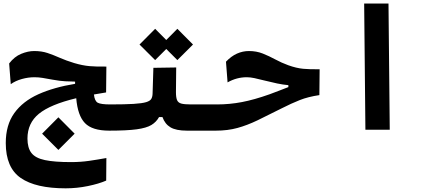

<svg xmlns="http://www.w3.org/2000/svg" viewBox="-20 -713 2384 1055"><path d="M580.1 4.9Q486.8 4.9 446.8 -36.6Q406.7 -78.1 398.9 -173.3Q256.8 -139.2 193.8 -87.9Q130.9 -36.6 130.9 48.3Q130.9 99.6 152.8 127.7Q174.8 155.8 227.1 166.7Q279.3 177.7 370.1 177.7Q422.4 177.7 469.2 170.9Q516.1 164.1 564.5 155.3L563.5 279.3Q523.4 296.9 463.1 309.3Q402.8 321.8 340.8 321.8Q176.3 321.8 94 264.9Q11.7 208 11.7 72.8Q11.7 -26.4 58.6 -91.6Q105.5 -156.7 190.9 -195.1Q276.4 -233.4 392.6 -252.4V-264.6Q367.2 -265.1 338.9 -266.4Q310.5 -267.6 268.1 -275.4Q236.3 -281.2 214.1 -284.9Q191.9 -288.6 168.9 -288.6Q134.8 -288.6 99.9 -278.8Q64.9 -269 39.1 -250.5L30.3 -364.3Q59.1 -401.9 96.4 -417.2Q133.8 -432.6 168 -432.6Q209 -432.6 241.7 -421.6Q274.4 -410.6 308.3 -395.5Q342.3 -380.4 387.2 -366.7Q433.1 -353 472.4 -349.6Q511.7 -346.2 564.5 -347.2L563 -205.1Q527.3 -199.2 496.1 -193.8Q500 -157.7 517.3 -148.4Q534.7 -139.2 585.9 -139.2Q604.5 -139.2 618.4 -121.1Q632.3 -103 632.3 -65.9Q632.3 -24.4 620.6 -9.8Q608.9 4.9 580.1 4.9ZM300.8 110.8 211.4 21.5 300.8 -68.4 390.1 21.5Z M580.1 4.9 585.9 -139.2Q667 -139.2 713.9 -142.1Q760.7 -145 782.7 -151.6Q804.7 -158.2 811.3 -169.7Q817.9 -181.2 818.4 -198.7L822.8 -340.3L948.2 -342.3L946.8 -206.5Q946.8 -178.2 952.6 -163.6Q958.5 -148.9 975.8 -144Q993.2 -139.2 1028.3 -139.2H1171.9Q1208.5 -139.2 1208.5 -75.7Q1208.5 -34.2 1196 -14.6Q1183.6 4.9 1166 4.9H1007.3Q947.3 4.9 916.7 -13.4Q886.2 -31.7 872.6 -69.8H854Q838.9 -42.5 811.8 -26.1Q784.7 -9.8 730.7 -2.4Q676.8 4.9 580.1 4.9ZM954.6 -382.8 893.6 -443.8 832.5 -382.8 746.6 -468.3 832.5 -554.7 893.6 -493.2 954.6 -554.7 1040.5 -468.3Z M1166 4.9Q1153.3 4.9 1145.5 -12.9Q1137.7 -30.8 1137.7 -72.3Q1137.7 -111.3 1147.5 -125.2Q1157.2 -139.2 1173.3 -139.2Q1241.7 -139.2 1309.3 -152.1Q1377 -165 1460.9 -194.8Q1490.7 -205.6 1515.9 -215.6Q1541 -225.6 1564.5 -234.4V-245.1Q1535.6 -247.6 1502.9 -254.4Q1470.2 -261.2 1433.6 -270.5Q1399.4 -279.3 1377.2 -283.9Q1355 -288.6 1335.9 -288.6Q1280.3 -288.6 1230.5 -260.3L1221.7 -374Q1250.5 -404.3 1282.2 -418.5Q1314 -432.6 1348.1 -432.6Q1389.2 -432.6 1424.1 -418.7Q1459 -404.8 1492.7 -386.5Q1526.4 -368.2 1564 -354.5Q1608.9 -338.4 1646.2 -335Q1683.6 -331.5 1736.3 -332.5L1734.9 -190.4Q1672.9 -181.2 1627.2 -163.1Q1581.5 -145 1528.8 -118.2Q1452.6 -79.6 1395.3 -52Q1337.9 -24.4 1284.4 -9.8Q1231 4.9 1166 4.9Z M1987.8 0 1981 -693.4H2114.7L2121.6 0Z"/></svg>

Font: Cascadia Mono
Style: Bold
Weight: 700
Monospace: yes
Designer: Aaron Bell
Foundry: Saja Typeworks
Version: Version 2404.023; ttfautohint (v1.8.4)